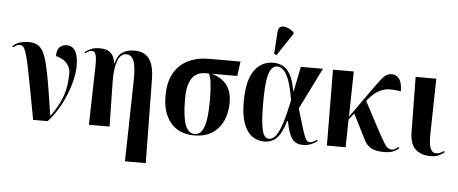

<svg xmlns="http://www.w3.org/2000/svg" viewBox="-68 -963 3221 1351"><g transform="rotate(5 1542.5 -287.0)"><path d="M185 0Q159 -141 141 -235Q123 -329 111 -385.5Q99 -442 89 -470.5Q79 -499 69 -508Q59 -517 46 -517Q36 -517 24.5 -512.5Q13 -508 0 -496L-7 -503Q17 -527 47.5 -535Q78 -543 106 -543Q141 -543 166 -530.5Q191 -518 208.5 -486.5Q226 -455 240 -398Q254 -341 269 -252.5Q284 -164 303 -38Q352 -105 374.5 -160.5Q397 -216 403.5 -262Q410 -308 410 -346Q410 -382 393 -406.5Q376 -431 351.5 -444.5Q327 -458 306 -461Q306 -508 326.5 -526Q347 -544 374 -544Q416 -544 436.5 -509Q457 -474 457 -409Q457 -359 443.5 -302.5Q430 -246 406.5 -190Q383 -134 352 -85Q321 -36 287 0Z M854 234 866 -333Q868 -433 852 -475Q836 -517 799 -517Q757 -517 737 -463Q717 -409 719 -312L725 0H579L589 -418Q590 -461 585.5 -483Q581 -505 573.5 -512.5Q566 -520 556 -520Q537 -520 509 -499L504 -507Q523 -522 548 -532.5Q573 -543 610 -543Q634 -543 656.5 -536Q679 -529 695.5 -508.5Q712 -488 718 -448H722Q735 -505 770 -526.5Q805 -548 852 -548Q923 -548 957.5 -502Q992 -456 993 -355L1001 234Z M1322 10Q1216 10 1157 -59.5Q1098 -129 1098 -249Q1098 -346 1133.5 -409.5Q1169 -473 1233 -504.5Q1297 -536 1382 -536H1603L1589 -433H1408Q1480 -413 1516 -366Q1552 -319 1552 -240Q1552 -172 1527.5 -115.5Q1503 -59 1452 -24.5Q1401 10 1322 10ZM1325 0Q1369 0 1390.5 -57Q1412 -114 1412 -240Q1412 -319 1406.5 -364Q1401 -409 1389 -433H1361Q1325 -433 1297 -414.5Q1269 -396 1253 -354Q1237 -312 1237 -241Q1237 -114 1259 -57Q1281 0 1325 0Z M1815 10Q1769 10 1731.5 -17Q1694 -44 1672 -102.5Q1650 -161 1650 -257Q1650 -405 1699.5 -476.5Q1749 -548 1835 -548Q1868 -548 1898.5 -534Q1929 -520 1953 -480Q1977 -440 1990 -363H1994L2029 -536H2185L2040 -243Q2062 -171 2075.5 -125.5Q2089 -80 2098.5 -55.5Q2108 -31 2117 -22Q2126 -13 2139 -13Q2150 -13 2163 -20Q2176 -27 2187 -34L2193 -26Q2175 -12 2149 -1Q2123 10 2091 10Q2062 10 2039.5 -2Q2017 -14 2000.5 -48Q1984 -82 1972 -148H1967Q1953 -102 1935 -66.5Q1917 -31 1888.5 -10.5Q1860 10 1815 10ZM1849 -12Q1875 -12 1897 -39.5Q1919 -67 1939 -129Q1959 -191 1981 -295Q1966 -386 1947.5 -435.5Q1929 -485 1907.5 -504.5Q1886 -524 1863 -524Q1838 -524 1821 -499.5Q1804 -475 1795.5 -418.5Q1787 -362 1787 -265Q1787 -161 1794.5 -106.5Q1802 -52 1815.5 -32Q1829 -12 1849 -12ZM1851 -603 1834 -611 1844 -766Q1846 -795 1863 -803.5Q1880 -812 1905 -804Q1930 -796 1957 -774V-762Z M2260 0 2256 -536H2403L2397 -216L2544 -423Q2572 -461 2591 -487Q2610 -513 2628.5 -526.5Q2647 -540 2672 -540Q2704 -540 2724.5 -512.5Q2745 -485 2745 -425Q2695 -435 2656 -432Q2617 -429 2582.5 -408Q2548 -387 2513 -343L2508 -337L2619 -128Q2643 -83 2658.5 -57.5Q2674 -32 2687 -22Q2700 -12 2718 -12Q2731 -12 2742.5 -19.5Q2754 -27 2763 -34L2769 -25Q2756 -13 2731.5 -1.5Q2707 10 2665 10Q2607 10 2575 -6.5Q2543 -23 2524 -60L2432 -242L2396 -196L2392 0Z M2992 10Q2925 10 2885.5 -26Q2846 -62 2845 -148L2840 -536H2986L2978 -145Q2977 -112 2980.5 -82Q2984 -52 2995.5 -32.5Q3007 -13 3030 -13Q3046 -13 3058.5 -19Q3071 -25 3084 -34L3090 -26Q3072 -11 3050 -0.5Q3028 10 2992 10Z"/></g></svg>

Font: Noto Serif Display Condensed
Style: Bold
Weight: 700
Width: 3
Designer: Monotype Design Team
Foundry: Monotype Imaging Inc.
Version: Version 2.009